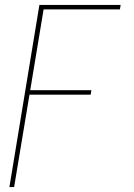

<svg xmlns="http://www.w3.org/2000/svg" viewBox="-20 -550 540 775"><path d="M18 205 139 -530H467L464 -512H156L102 -186H349L346 -168H99L37 205Z"/></svg>

Font: Iosevka Curly Thin Oblique
Style: Regular
Weight: 100
Italic angle: -9°
Monospace: yes
Designer: Belleve Invis
Foundry: Belleve Invis
Version: Version 11.1.0; ttfautohint (v1.8.3)